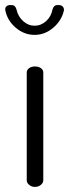

<svg xmlns="http://www.w3.org/2000/svg" viewBox="-43 -734 271 754"><path d="M94 0Q81 0 71.5 -8Q62 -16 62 -26V-449Q62 -460 71.5 -466.5Q81 -473 94 -473Q108 -473 117.5 -466.5Q127 -460 127 -449V-26Q127 -16 117.5 -8Q108 0 94 0ZM93 -597Q52 -597 19 -625Q-14 -653 -22 -693Q-24 -703 -18.5 -708.5Q-13 -714 -4 -714H3Q11 -714 15.5 -709Q20 -704 22 -696Q28 -669 48 -651Q68 -633 93 -633Q118 -633 138 -651Q158 -669 163 -696Q165 -704 169.5 -709Q174 -714 182 -714H189Q198 -714 203.5 -708Q209 -702 208 -693Q199 -653 166 -625Q133 -597 93 -597Z"/></svg>

Font: Dosis ExtraLight
Style: Regular
Weight: 400
Version: Version 3.001; ttfautohint (v1.8.2)